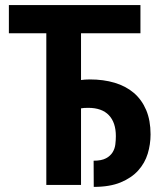

<svg xmlns="http://www.w3.org/2000/svg" viewBox="-20 -731 640 759"><path d="M535.2 -599.6H300.3V-414.6Q307.1 -415.5 315.4 -416.3Q323.7 -417 335 -417Q389.2 -417 433.3 -403.8Q477.5 -390.6 509 -363.8Q540.5 -336.9 557.9 -295.9Q575.2 -254.9 575.2 -199.7Q575.2 -160.6 564 -123.5Q552.7 -86.4 526.4 -57.1Q500 -27.8 457 -10Q414.1 7.8 350.6 7.8L350.1 -95.7Q381.3 -95.7 398.9 -105.2Q416.5 -114.7 425.3 -129.2Q434.1 -143.6 436 -160.6Q438 -177.7 438 -192.9Q438 -246.6 410.4 -275.6Q382.8 -304.7 328.6 -304.7Q318.8 -304.7 312.5 -304.2Q306.2 -303.7 300.3 -302.7V0H163.1V-599.6H15.1V-710.9H535.2Z"/></svg>

Font: Roboto Mono
Style: Bold
Weight: 700
Designer: Google
Version: Version 2.000985; 2015; ttfautohint (v1.3)